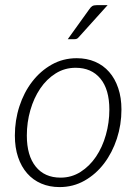

<svg xmlns="http://www.w3.org/2000/svg" viewBox="-20 -736 553 762"><path d="M39 0ZM220.5 -31Q264 -31 299.8 -53.8Q335.5 -76.5 361 -114.2Q386.5 -152 400.2 -200.8Q414 -249.5 414 -301Q414 -381 378.5 -424Q343 -467 280 -467Q236.5 -467 200.8 -444.5Q165 -422 139.8 -384.8Q114.5 -347.5 100.5 -299Q86.5 -250.5 86.5 -198Q86.5 -118.5 121.8 -74.8Q157 -31 220.5 -31ZM216.5 6.5Q176.5 6.5 143.8 -7.5Q111 -21.5 87.8 -48Q64.5 -74.5 51.8 -112.2Q39 -150 39 -198Q39 -258.5 57 -314Q75 -369.5 107.8 -412Q140.5 -454.5 185.5 -479.8Q230.5 -505 284.5 -505Q324.5 -505 357.2 -491Q390 -477 413.2 -450.5Q436.5 -424 449.2 -386.2Q462 -348.5 462 -301.5Q462 -241 443.8 -185.5Q425.5 -130 393 -87.2Q360.5 -44.5 315.5 -19Q270.5 6.5 216.5 6.5ZM407 -715.5 293 -589Q289 -584 285 -582.2Q281 -580.5 275.5 -580.5H249L334.5 -699.5Q340.5 -708.5 346.5 -712Q352.5 -715.5 363.5 -715.5Z"/></svg>

Font: Lato Light
Style: Italic
Weight: 300
Italic angle: -7°
Designer: Lukasz Dziedzic
Foundry: tyPoland Lukasz Dziedzic
Version: Version 2.007; 2014-02-27